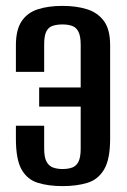

<svg xmlns="http://www.w3.org/2000/svg" viewBox="-20 -620 430 652"><path d="M193 12Q145 12 109 1Q73 -10 53.5 -44Q34 -78 34 -149V-193H130V-115Q130 -86 138 -71Q146 -56 160.5 -51Q175 -46 192 -46Q211 -46 225 -51Q239 -56 246.5 -71Q254 -86 254 -115V-258H113V-323H254V-468Q254 -497 246.5 -512Q239 -527 225 -532Q211 -537 192 -537Q174 -537 159.5 -532.5Q145 -528 137.5 -513.5Q130 -499 130 -470V-376H34V-466Q34 -519 53.5 -548Q73 -577 108.5 -588.5Q144 -600 192 -600Q240 -600 276 -588.5Q312 -577 333 -548.5Q354 -520 354 -466V-149Q354 -79 333.5 -44.5Q313 -10 276.5 1Q240 12 193 12Z"/></svg>

Font: Alumni Sans SemiBold
Style: Regular
Weight: 600
Designer: Robert E. Leuschke
Foundry: Robert E. Leuschke
Version: Version 1.018